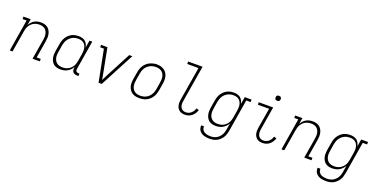

<svg xmlns="http://www.w3.org/2000/svg" viewBox="-25 -1656 5450 2789"><g transform="rotate(20 2700.0 -261.0)"><path d="M46 0 127 -492H65V-530H177L161 -435Q174 -459 193 -479.5Q212 -500 235 -513.5Q258 -527 284 -532.5Q310 -538 335 -538Q364 -538 391 -531Q418 -524 439.5 -507.5Q461 -491 474 -467.5Q487 -444 493 -417Q499 -390 498 -361.5Q497 -333 492 -304L448 -38H511V0H398L450 -311Q454 -334 455 -357Q456 -380 451.5 -401.5Q447 -423 436.5 -442.5Q426 -462 409.5 -475Q393 -488 371 -494Q349 -500 326 -500Q304 -500 282 -495.5Q260 -491 239.5 -480.5Q219 -470 202 -453.5Q185 -437 173 -417.5Q161 -398 154.5 -376.5Q148 -355 144 -333L89 0Z M829 8Q801 8 774 1Q747 -6 726 -22.5Q705 -39 692 -63Q679 -87 673.5 -113.5Q668 -140 669.5 -168.5Q671 -197 675 -226L694 -336Q698 -362 706.5 -388Q715 -414 730 -438Q745 -462 766 -482Q787 -502 812 -515Q837 -528 863.5 -533Q890 -538 917 -538Q946 -538 972.5 -531Q999 -524 1019 -507Q1039 -490 1051 -466Q1063 -442 1067 -416L1086 -530H1129L1055 -81Q1053 -71 1054.5 -61Q1056 -51 1062 -44Q1068 -37 1077.5 -33.5Q1087 -30 1097 -30H1112V8H1091Q1073 8 1055.5 3Q1038 -2 1026.5 -14.5Q1015 -27 1012 -45Q1009 -63 1012 -81L1015 -98Q1001 -73 980.5 -52Q960 -31 935.5 -17Q911 -3 883.5 2.5Q856 8 829 8Q829 8 829 8Q829 8 829 8ZM849 -30Q870 -30 892.5 -34.5Q915 -39 935 -49.5Q955 -60 972.5 -76.5Q990 -93 1002 -112.5Q1014 -132 1020.5 -153.5Q1027 -175 1031 -197L1049 -307Q1053 -330 1054 -353.5Q1055 -377 1051 -399Q1047 -421 1036.5 -441Q1026 -461 1009.5 -474.5Q993 -488 970.5 -494Q948 -500 925 -500Q902 -500 879.5 -495.5Q857 -491 836 -480Q815 -469 797 -452.5Q779 -436 766.5 -416Q754 -396 746.5 -374Q739 -352 735 -329L717 -219Q713 -196 712.5 -172.5Q712 -149 717 -127Q722 -105 733.5 -86Q745 -67 762.5 -54Q780 -41 802.5 -35.5Q825 -30 849 -30Z M1419 0 1322 -492H1265V-530H1363L1431 -177Q1437 -146 1442.5 -115.5Q1448 -85 1453 -55Q1468 -85 1483.5 -115.5Q1499 -146 1515 -177L1700 -530H1748L1468 0Z M2048 8Q2019 8 1990.5 2Q1962 -4 1938.5 -19.5Q1915 -35 1899.5 -58.5Q1884 -82 1876.5 -109Q1869 -136 1869.5 -166Q1870 -196 1875 -226L1894 -336Q1898 -363 1907 -389.5Q1916 -416 1932 -440.5Q1948 -465 1970 -484.5Q1992 -504 2018 -516Q2044 -528 2071.5 -534.5Q2099 -541 2127 -541Q2156 -541 2184.5 -533.5Q2213 -526 2236.5 -510.5Q2260 -495 2275.5 -472Q2291 -449 2298.5 -421.5Q2306 -394 2305.5 -364Q2305 -334 2300 -304L2282 -194Q2277 -167 2268 -140.5Q2259 -114 2243 -89.5Q2227 -65 2205 -45.5Q2183 -26 2157 -13.5Q2131 -1 2103 3.5Q2075 8 2048 8ZM2049 -30Q2072 -30 2095 -34.5Q2118 -39 2139 -49.5Q2160 -60 2178 -77Q2196 -94 2208.5 -114Q2221 -134 2228.5 -156Q2236 -178 2240 -201L2258 -311Q2262 -334 2262.5 -358Q2263 -382 2258 -404Q2253 -426 2241 -445Q2229 -464 2211 -476.5Q2193 -489 2170 -494.5Q2147 -500 2123 -500Q2101 -500 2078.5 -495Q2056 -490 2035 -479.5Q2014 -469 1996 -452.5Q1978 -436 1965.5 -415.5Q1953 -395 1946 -373.5Q1939 -352 1935 -329L1917 -219Q1913 -196 1912.5 -172.5Q1912 -149 1917 -127Q1922 -105 1933.5 -86Q1945 -67 1963 -54Q1981 -41 2003.5 -35.5Q2026 -30 2049 -30Z M2756 8Q2733 8 2710.5 3Q2688 -2 2670 -15Q2652 -28 2640.5 -47Q2629 -66 2624 -88Q2619 -110 2619.5 -133.5Q2620 -157 2624 -181L2710 -697H2536V-735H2759L2666 -174Q2663 -157 2662 -139.5Q2661 -122 2664 -106Q2667 -90 2674.5 -75Q2682 -60 2694.5 -49.5Q2707 -39 2723 -34.5Q2739 -30 2756 -30Q2778 -30 2799 -38Q2820 -46 2837 -61.5Q2854 -77 2865.5 -96.5Q2877 -116 2883 -137L2923 -124Q2914 -97 2898.5 -72Q2883 -47 2860.5 -28.5Q2838 -10 2810.5 -1Q2783 8 2756 8Z M3212 213Q3189 213 3166.5 210.5Q3144 208 3123 201.5Q3102 195 3084 183Q3066 171 3053 154Q3040 137 3034.5 115Q3029 93 3032 71H3075Q3073 88 3077.5 104Q3082 120 3092 132.5Q3102 145 3116 153.5Q3130 162 3145.5 166.5Q3161 171 3178 173Q3195 175 3212 175Q3234 175 3256.5 170.5Q3279 166 3300 155Q3321 144 3338.5 127Q3356 110 3368 90Q3380 70 3387 48.5Q3394 27 3398 4L3415 -98Q3401 -73 3380.5 -52Q3360 -31 3335.5 -17Q3311 -3 3283.5 2.5Q3256 8 3229 8Q3229 8 3229 8Q3229 8 3229 8Q3201 8 3174 1Q3147 -6 3126 -22.5Q3105 -39 3092 -63Q3079 -87 3073.5 -113.5Q3068 -140 3069.5 -168.5Q3071 -197 3075 -226L3094 -336Q3098 -362 3106.5 -388Q3115 -414 3130 -438Q3145 -462 3166 -482Q3187 -502 3212 -515Q3237 -528 3263.5 -533Q3290 -538 3317 -538Q3346 -538 3372.5 -531Q3399 -524 3419 -507Q3439 -490 3451 -466Q3463 -442 3467 -416L3486 -530H3591V-492H3523L3440 11Q3435 37 3426.5 63.5Q3418 90 3402.5 114Q3387 138 3365.5 158Q3344 178 3318.5 190.5Q3293 203 3266 208Q3239 213 3212 213ZM3249 -30Q3270 -30 3292.5 -34.5Q3315 -39 3335 -49.5Q3355 -60 3372.5 -76.5Q3390 -93 3402 -112.5Q3414 -132 3420.5 -153.5Q3427 -175 3431 -197L3449 -307Q3453 -330 3454 -353.5Q3455 -377 3451 -399Q3447 -421 3436.5 -441Q3426 -461 3409.5 -474.5Q3393 -488 3370.5 -494Q3348 -500 3325 -500Q3302 -500 3279.5 -495.5Q3257 -491 3236 -480Q3215 -469 3197 -452.5Q3179 -436 3166.5 -416Q3154 -396 3146.5 -374Q3139 -352 3135 -329L3117 -219Q3113 -196 3112.5 -172.5Q3112 -149 3117 -127Q3122 -105 3133.5 -86Q3145 -67 3162.5 -54Q3180 -41 3202.5 -35.5Q3225 -30 3249 -30Z M3956 8Q3933 8 3910.5 3Q3888 -2 3870 -15Q3852 -28 3840.5 -47Q3829 -66 3824 -88Q3819 -110 3819.5 -133.5Q3820 -157 3824 -181L3876 -492H3702V-530H3925L3866 -174Q3863 -157 3862 -139.5Q3861 -122 3864 -106Q3867 -90 3874.5 -75Q3882 -60 3894.5 -49.5Q3907 -39 3923 -34.5Q3939 -30 3956 -30Q3978 -30 3999 -38Q4020 -46 4037 -61.5Q4054 -77 4065.5 -96.5Q4077 -116 4083 -137L4123 -124Q4114 -97 4098.5 -72Q4083 -47 4060.5 -28.5Q4038 -10 4010.5 -1Q3983 8 3956 8ZM3947 -641Q3938 -641 3929.5 -644Q3921 -647 3915.5 -654Q3910 -661 3908.5 -670.5Q3907 -680 3909 -690Q3910 -696 3913 -702Q3916 -708 3922 -712Q3928 -716 3934.5 -717.5Q3941 -719 3947 -719Q3957 -719 3965.5 -716Q3974 -713 3979.5 -706Q3985 -699 3986.5 -689.5Q3988 -680 3986 -670Q3985 -664 3981.5 -658Q3978 -652 3972.5 -648Q3967 -644 3960.5 -642.5Q3954 -641 3947 -641Z M4246 0 4327 -492H4265V-530H4377L4361 -435Q4374 -459 4393 -479.5Q4412 -500 4435 -513.5Q4458 -527 4484 -532.5Q4510 -538 4535 -538Q4564 -538 4591 -531Q4618 -524 4639.5 -507.5Q4661 -491 4674 -467.5Q4687 -444 4693 -417Q4699 -390 4698 -361.5Q4697 -333 4692 -304L4648 -38H4711V0H4598L4650 -311Q4654 -334 4655 -357Q4656 -380 4651.5 -401.5Q4647 -423 4636.5 -442.5Q4626 -462 4609.5 -475Q4593 -488 4571 -494Q4549 -500 4526 -500Q4504 -500 4482 -495.5Q4460 -491 4439.5 -480.5Q4419 -470 4402 -453.5Q4385 -437 4373 -417.5Q4361 -398 4354.5 -376.5Q4348 -355 4344 -333L4289 0Z M5012 213Q4989 213 4966.5 210.5Q4944 208 4923 201.5Q4902 195 4884 183Q4866 171 4853 154Q4840 137 4834.5 115Q4829 93 4832 71H4875Q4873 88 4877.5 104Q4882 120 4892 132.5Q4902 145 4916 153.5Q4930 162 4945.5 166.5Q4961 171 4978 173Q4995 175 5012 175Q5034 175 5056.5 170.5Q5079 166 5100 155Q5121 144 5138.5 127Q5156 110 5168 90Q5180 70 5187 48.5Q5194 27 5198 4L5215 -98Q5201 -73 5180.5 -52Q5160 -31 5135.5 -17Q5111 -3 5083.5 2.5Q5056 8 5029 8Q5029 8 5029 8Q5029 8 5029 8Q5001 8 4974 1Q4947 -6 4926 -22.5Q4905 -39 4892 -63Q4879 -87 4873.5 -113.5Q4868 -140 4869.5 -168.5Q4871 -197 4875 -226L4894 -336Q4898 -362 4906.5 -388Q4915 -414 4930 -438Q4945 -462 4966 -482Q4987 -502 5012 -515Q5037 -528 5063.5 -533Q5090 -538 5117 -538Q5146 -538 5172.5 -531Q5199 -524 5219 -507Q5239 -490 5251 -466Q5263 -442 5267 -416L5286 -530H5391V-492H5323L5240 11Q5235 37 5226.5 63.5Q5218 90 5202.5 114Q5187 138 5165.5 158Q5144 178 5118.5 190.5Q5093 203 5066 208Q5039 213 5012 213ZM5049 -30Q5070 -30 5092.5 -34.5Q5115 -39 5135 -49.5Q5155 -60 5172.5 -76.5Q5190 -93 5202 -112.5Q5214 -132 5220.5 -153.5Q5227 -175 5231 -197L5249 -307Q5253 -330 5254 -353.5Q5255 -377 5251 -399Q5247 -421 5236.5 -441Q5226 -461 5209.5 -474.5Q5193 -488 5170.5 -494Q5148 -500 5125 -500Q5102 -500 5079.5 -495.5Q5057 -491 5036 -480Q5015 -469 4997 -452.5Q4979 -436 4966.5 -416Q4954 -396 4946.5 -374Q4939 -352 4935 -329L4917 -219Q4913 -196 4912.5 -172.5Q4912 -149 4917 -127Q4922 -105 4933.5 -86Q4945 -67 4962.5 -54Q4980 -41 5002.5 -35.5Q5025 -30 5049 -30Z"/></g></svg>

Font: Iosevka Slab XLtEx
Style: Italic
Weight: 200
Width: 7
Italic angle: -9°
Monospace: yes
Designer: Belleve Invis
Foundry: Belleve Invis
Version: Version 11.1.0; ttfautohint (v1.8.3)